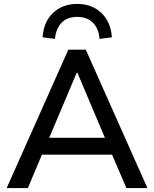

<svg xmlns="http://www.w3.org/2000/svg" viewBox="-20 -958 785 978"><path d="M14 0 328 -705H417L731 0H624L538 -200L585 -170H159L206 -200L122 0ZM371 -588 220 -231 195 -256H549L525 -231L374 -588ZM260 -760 197 -768Q202 -847 250.5 -892.5Q299 -938 373 -938Q448 -938 496 -892.5Q544 -847 550 -768L487 -760Q483 -813 453 -842.5Q423 -872 373 -872Q323 -872 294 -842.5Q265 -813 260 -760Z"/></svg>

Font: Nunito Sans 11pt SemiBold
Style: Regular
Weight: 600
Version: Version 3.101;gftools[0.9.27]